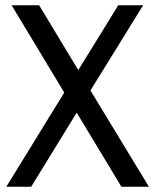

<svg xmlns="http://www.w3.org/2000/svg" viewBox="-20 -706 587 726"><path d="M521 -686H427C427 -685 276 -441 276 -441L128 -686H24L223 -356L4 0H98L270 -280L439 0H543L322 -364C322 -364 521 -685 521 -686Z"/></svg>

Font: Archivo Narrow
Style: Regular
Weight: 400
Designer: Hector Gatti
Foundry: Omnibus-Type
Version: Version 1.003;PS 001.003;hotconv 1.0.70;makeotf.lib2.5.58329